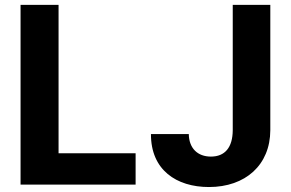

<svg xmlns="http://www.w3.org/2000/svg" viewBox="-20 -747 1177 777"><path d="M825.6 9.9C973 9.9 1073.5 -79.2 1073.9 -220.2V-727.3H921.9V-220.2C921.5 -150.2 890.3 -113.3 833.5 -113.3C779.8 -113.3 745 -146.7 744 -204.5H590.9C590.2 -59.3 693.9 9.9 825.6 9.9ZM63.2 0H528.8V-126.8H217V-727.3H63.2Z"/></svg>

Font: Inter-Hewn
Style: Bold
Weight: 700
Designer: Rasmus Andersson
Foundry: rsms
Version: Version 3.012;git-f93a4a705